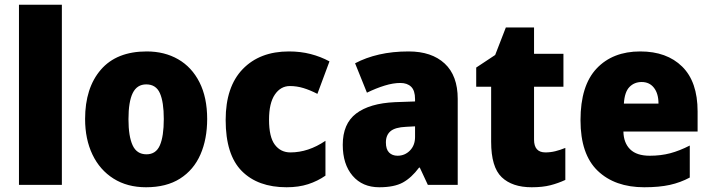

<svg xmlns="http://www.w3.org/2000/svg" viewBox="-20 -780 2999 810"><path d="M241 0H60V-760H241Z M854 -278Q854 -193 825.5 -128Q797 -63 739.5 -26.5Q682 10 596 10Q517 10 459 -26.5Q401 -63 370 -128Q339 -193 339 -278Q339 -409 405.5 -486Q472 -563 599 -563Q674 -563 731.5 -530Q789 -497 821.5 -433Q854 -369 854 -278ZM522 -277Q522 -205 539.5 -167Q557 -129 598 -129Q638 -129 654.5 -167Q671 -205 671 -278Q671 -350 654.5 -387Q638 -424 597 -424Q558 -424 540 -387.5Q522 -351 522 -277Z M1189 10Q1068 10 1000 -58.5Q932 -127 932 -274Q932 -414 1004 -488.5Q1076 -563 1199 -563Q1248 -563 1290.5 -552Q1333 -541 1370 -521L1319 -384Q1288 -400 1260 -408.5Q1232 -417 1203 -417Q1164 -417 1139.5 -381Q1115 -345 1115 -275Q1115 -202 1139.5 -169.5Q1164 -137 1205 -137Q1281 -137 1353 -186V-39Q1320 -16 1280 -3Q1240 10 1189 10Z M1704 -563Q1801 -563 1856 -512Q1911 -461 1911 -363V0H1785L1751 -73H1748Q1716 -30 1679.5 -10Q1643 10 1580 10Q1509 10 1467.5 -38.5Q1426 -87 1426 -169Q1426 -258 1482.5 -301Q1539 -344 1646 -349L1731 -352V-362Q1731 -398 1714.5 -414Q1698 -430 1669 -430Q1639 -430 1603 -419Q1567 -408 1528 -389L1478 -513Q1523 -537 1579.5 -550Q1636 -563 1704 -563ZM1693 -245Q1647 -243 1627.5 -226.5Q1608 -210 1608 -179Q1608 -150 1621.5 -136.5Q1635 -123 1657 -123Q1688 -123 1709.5 -145Q1731 -167 1731 -202V-247Z M2281 -137Q2302 -137 2322.5 -142Q2343 -147 2365 -156V-21Q2335 -7 2302 1.5Q2269 10 2223 10Q2141 10 2096.5 -32.5Q2052 -75 2052 -182V-414H1989V-495L2069 -548L2114 -664H2233V-553H2357V-414H2233V-191Q2233 -137 2281 -137Z M2681 -563Q2793 -563 2858 -499Q2923 -435 2923 -310V-225H2610Q2611 -177 2638.5 -150Q2666 -123 2721 -123Q2768 -123 2807.5 -133.5Q2847 -144 2890 -166V-31Q2851 -10 2806 0Q2761 10 2698 10Q2574 10 2501.5 -59.5Q2429 -129 2429 -273Q2429 -419 2497 -491Q2565 -563 2681 -563ZM2687 -434Q2656 -434 2635.5 -413Q2615 -392 2612 -343H2758Q2758 -385 2739 -409.5Q2720 -434 2687 -434Z"/></svg>

Font: Noto Sans Lao SemiCondensed Black
Style: Regular
Weight: 900
Width: 4
Designer: Monotype Design Team
Foundry: Monotype Imaging Inc.
Version: Version 2.003; ttfautohint (v1.8.4.7-5d5b)